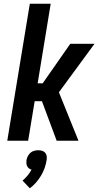

<svg xmlns="http://www.w3.org/2000/svg" viewBox="-20 -755 540 1030"><path d="M19 0 140 -735H252L182 -308H209L357 -520H487L296 -260L401 0H284L205 -212H166L131 0ZM140 255 101 214Q116 201 128 186.5Q140 172 149 155Q141 153 135 148Q129 143 125.5 136Q122 129 121.5 120.5Q121 112 122 104Q124 93 129.5 82.5Q135 72 143.5 64.5Q152 57 163 54Q174 51 185 51Q196 51 206 54Q216 57 222.5 64.5Q229 72 230.5 82.5Q232 93 230 104Q227 125 219.5 146Q212 167 200.5 186.5Q189 206 174 223.5Q159 241 140 255Z"/></svg>

Font: Iosevka SS18
Style: Bold Italic
Weight: 700
Italic angle: -9°
Monospace: yes
Designer: Belleve Invis
Foundry: Belleve Invis
Version: Version 25.1.1; ttfautohint (v1.8.4)